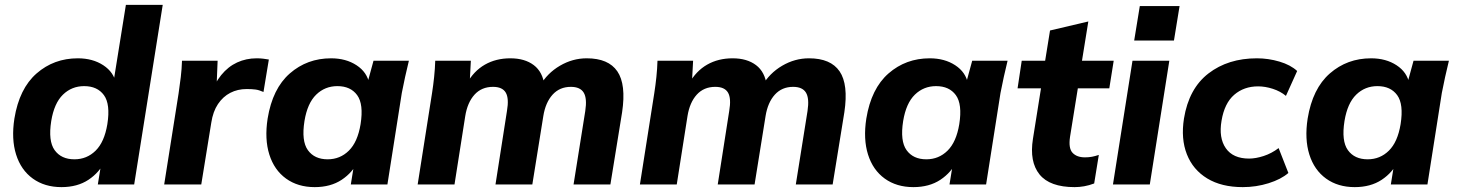

<svg xmlns="http://www.w3.org/2000/svg" viewBox="-20 -756 5973 787"><path d="M232 11Q163 11 114.5 -24Q66 -59 46 -122.5Q26 -186 39 -270Q59 -393 130 -455Q201 -517 299 -517Q360 -517 403.5 -488.5Q447 -460 456 -412H444L496 -736H647L530 0H381L397 -99H412Q388 -49 342.5 -19Q297 11 232 11ZM285 -103Q336 -103 372 -138.5Q408 -174 420 -247Q433 -329 406 -366Q379 -403 325 -403Q274 -403 238 -368Q202 -333 190 -260Q177 -178 204 -140.5Q231 -103 285 -103Z M653 0 712 -373Q717 -406 721 -440Q725 -474 726 -507H872L866 -359H840Q858 -413 886.5 -448Q915 -483 952 -500Q989 -517 1032 -517Q1046 -517 1058.5 -515.5Q1071 -514 1082 -512L1060 -379Q1042 -387 1027.5 -389Q1013 -391 991 -391Q954 -391 924 -375.5Q894 -360 873.5 -329.5Q853 -299 846 -253L805 0Z M1270 11Q1201 11 1152.5 -24Q1104 -59 1084 -122.5Q1064 -186 1077 -270Q1097 -393 1168 -455Q1239 -517 1337 -517Q1398 -517 1441.5 -488.5Q1485 -460 1494 -412L1484 -408L1511 -507H1656Q1648 -474 1640.5 -440.5Q1633 -407 1627 -375L1568 0H1418L1434 -99H1450Q1426 -49 1380.5 -19Q1335 11 1270 11ZM1323 -103Q1374 -103 1410 -138.5Q1446 -174 1458 -247Q1471 -329 1444 -366Q1417 -403 1363 -403Q1312 -403 1276 -368Q1240 -333 1228 -260Q1215 -178 1242 -140.5Q1269 -103 1323 -103Z M1692 0 1751 -375Q1756 -407 1759.5 -440.5Q1763 -474 1764 -507H1910L1905 -413H1893Q1922 -465 1967.5 -491Q2013 -517 2072 -517Q2131 -517 2168 -489Q2205 -461 2212 -404H2193Q2223 -456 2275 -486.5Q2327 -517 2385 -517Q2474 -517 2510.5 -463.5Q2547 -410 2530 -296L2482 0H2331L2379 -301Q2387 -353 2372.5 -376.5Q2358 -400 2320 -400Q2274 -400 2245 -368Q2216 -336 2207 -280L2162 0H2011L2058 -301Q2067 -353 2053 -376.5Q2039 -400 2001 -400Q1954 -400 1925 -368Q1896 -336 1887 -280L1843 0Z M2603 0 2662 -375Q2667 -407 2670.5 -440.5Q2674 -474 2675 -507H2821L2816 -413H2804Q2833 -465 2878.5 -491Q2924 -517 2983 -517Q3042 -517 3079 -489Q3116 -461 3123 -404H3104Q3134 -456 3186 -486.5Q3238 -517 3296 -517Q3385 -517 3421.5 -463.5Q3458 -410 3441 -296L3393 0H3242L3290 -301Q3298 -353 3283.5 -376.5Q3269 -400 3231 -400Q3185 -400 3156 -368Q3127 -336 3118 -280L3073 0H2922L2969 -301Q2978 -353 2964 -376.5Q2950 -400 2912 -400Q2865 -400 2836 -368Q2807 -336 2798 -280L2754 0Z M3724 11Q3655 11 3606.5 -24Q3558 -59 3538 -122.5Q3518 -186 3531 -270Q3551 -393 3622 -455Q3693 -517 3791 -517Q3852 -517 3895.5 -488.5Q3939 -460 3948 -412L3938 -408L3965 -507H4110Q4102 -474 4094.5 -440.5Q4087 -407 4081 -375L4022 0H3872L3888 -99H3904Q3880 -49 3834.5 -19Q3789 11 3724 11ZM3777 -103Q3828 -103 3864 -138.5Q3900 -174 3912 -247Q3925 -329 3898 -366Q3871 -403 3817 -403Q3766 -403 3730 -368Q3694 -333 3682 -260Q3669 -178 3696 -140.5Q3723 -103 3777 -103Z M4385 11Q4283 11 4241 -41Q4199 -93 4214 -187L4247 -394H4151L4168 -507H4264L4284 -631L4441 -668L4415 -507H4545L4527 -394H4398L4366 -195Q4359 -148 4376.5 -129.5Q4394 -111 4427 -111Q4443 -111 4456 -113.5Q4469 -116 4484 -121L4465 -4Q4444 4 4424 7.5Q4404 11 4385 11Z M4542 0 4622 -507H4773L4693 0ZM4629 -590 4652 -731H4815L4792 -590Z M5074 11Q4987 11 4928.5 -24.5Q4870 -60 4845 -123.5Q4820 -187 4833 -270Q4853 -393 4933.5 -455Q5014 -517 5132 -517Q5179 -517 5224.5 -503.5Q5270 -490 5297 -465L5251 -363Q5228 -382 5197 -392Q5166 -402 5137 -402Q5079 -402 5039 -367.5Q4999 -333 4987 -261Q4975 -191 5004.5 -148.5Q5034 -106 5100 -106Q5127 -106 5159.5 -116.5Q5192 -127 5221 -149L5261 -47Q5231 -21 5180 -5Q5129 11 5074 11Z M5533 11Q5464 11 5415.5 -24Q5367 -59 5347 -122.5Q5327 -186 5340 -270Q5360 -393 5431 -455Q5502 -517 5600 -517Q5661 -517 5704.5 -488.5Q5748 -460 5757 -412L5747 -408L5774 -507H5919Q5911 -474 5903.5 -440.5Q5896 -407 5890 -375L5831 0H5681L5697 -99H5713Q5689 -49 5643.5 -19Q5598 11 5533 11ZM5586 -103Q5637 -103 5673 -138.5Q5709 -174 5721 -247Q5734 -329 5707 -366Q5680 -403 5626 -403Q5575 -403 5539 -368Q5503 -333 5491 -260Q5478 -178 5505 -140.5Q5532 -103 5586 -103Z"/></svg>

Font: Mulish ExtraLight ExtraBold
Style: Italic
Weight: 800
Italic angle: -9°
Version: Version 3.603